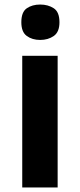

<svg xmlns="http://www.w3.org/2000/svg" viewBox="-20 -826 352 846"><path d="M78 0V-580H234V0ZM157 -650Q122 -650 98 -667.5Q74 -685 74 -728Q74 -773 98 -789.5Q122 -806 157 -806Q192 -806 217 -789.5Q242 -773 242 -728Q242 -685 217 -667.5Q192 -650 157 -650Z"/></svg>

Font: Menbere
Style: Regular
Weight: 400
Designer: Aleme Tadesse
Foundry: Sorkin Type Co
Version: Version 1.000